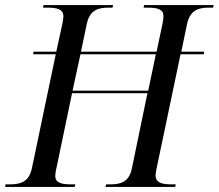

<svg xmlns="http://www.w3.org/2000/svg" viewBox="-42 -734 859 754"><path d="M-22 0H251L254 -10H238C199 -10 175 -16 175 -44C175 -51 177 -63 179 -71L241 -368H537L476 -73C465 -19 432 -10 391 -10H375L372 0H646L648 -10H632C594 -10 569 -16 569 -46C569 -52 571 -63 573 -73L667 -521H758L760 -531H670L692 -637C704 -695 737 -704 779 -704H795L797 -714H524L522 -704H538C578 -704 600 -697 600 -670C600 -663 598 -651 596 -640L573 -531H276L299 -641C311 -695 343 -704 385 -704H400L402 -714H129L127 -704H144C184 -704 207 -697 207 -670C207 -664 205 -651 203 -641L179 -531H90L88 -521H177L83 -72C71 -19 38 -10 -4 -10H-20ZM243 -378 274 -521H570L540 -378Z"/></svg>

Font: Noto Serif Display SemiCondensed
Style: Italic
Weight: 400
Width: 4
Italic angle: -12°
Designer: Monotype Design Team
Foundry: Monotype Imaging Inc.
Version: Version 2.009